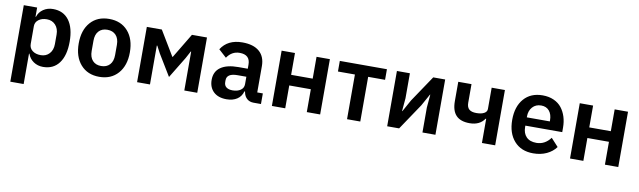

<svg xmlns="http://www.w3.org/2000/svg" viewBox="-42 -1060 5937 1785"><g transform="rotate(10 2926.0 -167.0)"><path d="M74.2 200.2V-522H200.2V-435.1H204.1Q218.3 -480.5 257.8 -507.3Q297.4 -534.2 349.1 -534.2Q447.3 -534.2 500.2 -462.9Q553.2 -391.6 553.2 -261.2Q553.2 -131.3 500 -59.6Q446.8 12.2 349.1 12.2Q297.9 12.2 258.8 -14.6Q219.7 -41.5 204.1 -86.9H200.2V200.2ZM309.1 -91.8Q359.4 -91.8 390.6 -125.7Q421.9 -159.7 421.9 -215.8V-306.2Q421.9 -362.3 390.6 -396.2Q359.4 -430.2 309.1 -430.2Q261.7 -430.2 231 -407Q200.2 -383.8 200.2 -346.2V-178.2Q200.2 -138.7 230.7 -115.2Q261.2 -91.8 309.1 -91.8Z M879.4 12.2Q768.6 12.2 703.6 -61.8Q638.7 -135.7 638.7 -261.2Q638.7 -387.2 703.6 -460.7Q768.6 -534.2 879.4 -534.2Q991.2 -534.2 1056.4 -460.7Q1121.6 -387.2 1121.6 -261.2Q1121.6 -135.7 1056.2 -61.8Q990.7 12.2 879.4 12.2ZM879.4 -89.8Q931.2 -89.8 960.9 -121.8Q990.7 -153.8 990.7 -212.9V-309.1Q990.7 -368.2 960.9 -400.1Q931.2 -432.1 879.4 -432.1Q828.6 -432.1 799.1 -400.1Q769.5 -368.2 769.5 -309.1V-212.9Q769.5 -153.8 799.1 -121.8Q828.6 -89.8 879.4 -89.8Z M1235.8 0V-522H1377.4L1517.6 -289.1H1521.5L1661.6 -522H1803.7V0H1681.6V-367.2H1677.7L1641.6 -299.8L1519.5 -99.1L1397.5 -299.8L1361.8 -367.2H1357.4V0Z M2081.5 12.2Q2002.4 12.2 1958.5 -29.5Q1914.6 -71.3 1914.6 -142.1Q1914.6 -220.7 1972.4 -261.2Q2030.3 -301.8 2138.7 -301.8H2227.5V-340.8Q2227.5 -434.1 2128.4 -434.1Q2054.2 -434.1 2009.3 -367.2L1935.5 -434.1Q1998.5 -534.2 2137.2 -534.2Q2241.7 -534.2 2297.1 -486.1Q2352.5 -438 2352.5 -348.1V-100.1H2405.3V0H2335.4Q2297.9 0 2273.2 -21.5Q2248.5 -43 2241.2 -79.1L2239.3 -88.9H2233.4Q2220.2 -40 2180.2 -13.9Q2140.1 12.2 2081.5 12.2ZM2122.6 -79.1Q2168.5 -79.1 2198 -99.4Q2227.5 -119.6 2227.5 -155.8V-226.1H2144.5Q2042.5 -226.1 2042.5 -160.2V-143.1Q2042.5 -111.8 2063.5 -95.5Q2084.5 -79.1 2122.6 -79.1Z M2508.3 0V-522H2634.3V-315.9H2837.9V-522H2963.9V0H2837.9V-215.8H2634.3V0Z M3217.8 0V-421.9H3057.6V-522H3502.4V-421.9H3342.8V0Z M3596.7 0V-522H3719.2V-286.1L3708.5 -163.1H3711.4L3773.4 -274.9L3939.5 -522H4052.2V0H3929.7V-235.8L3940.4 -358.9H3937.5L3875.5 -247.1L3709.5 0Z M4491.2 0V-228H4485.8Q4440.9 -161.1 4345.2 -161.1Q4259.8 -161.1 4217.8 -205.1Q4175.8 -249 4175.8 -338.9V-522H4300.8V-346.2Q4300.8 -304.2 4322.8 -284.7Q4344.7 -265.1 4391.1 -265.1Q4438 -265.1 4464.6 -280Q4491.2 -294.9 4491.2 -320.8V-522H4616.2V0Z M4976.1 12.2Q4861.8 12.2 4796.4 -61.8Q4731 -135.7 4731 -261.2Q4731 -386.7 4794.9 -460.4Q4858.9 -534.2 4971.7 -534.2Q5030.8 -534.2 5076.9 -513.4Q5123 -492.7 5151.4 -456.3Q5179.7 -419.9 5194.3 -373Q5209 -326.2 5209 -271V-229H4860.8V-215.8Q4860.8 -157.2 4893.6 -123Q4926.3 -88.9 4988.8 -88.9Q5068.8 -88.9 5122.1 -160.2L5190.9 -85Q5157.7 -39.6 5102.3 -13.7Q5046.9 12.2 4976.1 12.2ZM4860.8 -307.1H5078.1V-316.9Q5078.1 -372.6 5050.8 -405.8Q5023.4 -439 4974.1 -439Q4923.3 -439 4892.1 -404.5Q4860.8 -370.1 4860.8 -314.9Z M5322.8 0V-522H5448.7V-315.9H5652.3V-522H5778.3V0H5652.3V-215.8H5448.7V0Z"/></g></svg>

Font: Anuphan SemiBold
Style: Bold
Weight: 600
Designer: Mike Abbink, Paul van der Laan, Pieter van Rosmalen, Mint Tantisuwanna
Foundry: Bold Monday; Cadson Demak
Version: Version 3.002;hotconv 1.0.109;makeotfexe 2.5.65596